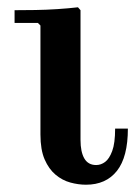

<svg xmlns="http://www.w3.org/2000/svg" viewBox="-20 -497 371 527"><path d="M216 10Q195 10 173 4Q151 -2 132.5 -17.5Q114 -33 102.5 -59.5Q91 -86 91 -128V-427L84 -434H20V-469Q46 -469 76.5 -469.5Q107 -470 137.5 -472Q168 -474 194 -477L201 -469V-113Q201 -80 211.5 -62Q222 -44 244 -44Q257 -44 268.5 -52.5Q280 -61 288 -82.5Q296 -104 296 -144H331Q331 -66 301 -28Q271 10 216 10Z"/></svg>

Font: Brygada 1918 SemiBold
Style: Regular
Weight: 600
Designer: Mateusz Machalski | Borys Kosmynka | Przemek Hoffer
Foundry: NIEPODLEGLA 2018
Version: Version 3.006